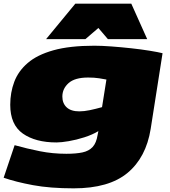

<svg xmlns="http://www.w3.org/2000/svg" viewBox="-28 -810 929 1050"><path d="M-8 162 52 -16Q120 3 190 17Q260 31 335 31Q388 31 423 23.5Q458 16 478.5 -6Q499 -28 506 -73L510 -93Q477 -73 433 -59Q389 -45 348 -38Q307 -31 281 -31Q166 -31 97 -79.5Q28 -128 28 -237Q28 -304 50 -362.5Q72 -421 123.5 -465.5Q175 -510 264 -535Q353 -560 488 -560Q528 -560 581.5 -556Q635 -552 690 -546Q745 -540 791 -532.5Q837 -525 861 -519L796 -105Q771 51 669.5 135.5Q568 220 375 220Q246 220 152 202.5Q58 185 -8 162ZM554 -375Q539 -378 513.5 -382Q488 -386 454 -386Q381 -386 347 -355.5Q313 -325 313 -282Q313 -245 336.5 -223Q360 -201 406 -201Q432 -201 463 -207.5Q494 -214 530 -224ZM224 -596 384 -790H690L777 -596H562L510 -657L439 -596Z"/></svg>

Font: Georama ExtraExtended Black
Style: Italic
Weight: 900
Width: 8
Italic angle: -9°
Designer: Jean-Baptiste Levee
Foundry: Production Type
Version: Version 1.000